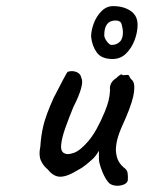

<svg xmlns="http://www.w3.org/2000/svg" viewBox="-20 -602 470 628"><path d="M338 -2Q328 -12 319.5 -29.5Q311 -47 305 -70Q303 -78 303.5 -90.5Q304 -103 303 -109Q300 -102 293.5 -93.5Q287 -85 281 -80Q277 -76 263 -64.5Q249 -53 235 -46Q202 -25 179 -24Q156 -23 137 -47Q121 -60 113.5 -77.5Q106 -95 112 -123Q114 -158 122 -191.5Q130 -225 155 -281Q176 -322 187 -342.5Q198 -363 201 -367Q216 -372 230 -366.5Q244 -361 246 -347Q252 -337 245 -312Q238 -287 220 -252Q206 -218 194 -184.5Q182 -151 180 -128Q178 -105 192 -100Q201 -95 221.5 -102Q242 -109 269 -140.5Q296 -172 323 -237Q331 -257 335 -272.5Q339 -288 340 -307Q338 -319 343.5 -329.5Q349 -340 361 -347Q365 -352 372 -356.5Q379 -361 381 -356L397 -357Q401 -358 403.5 -351.5Q406 -345 411 -341Q422 -332 418.5 -302Q415 -272 392 -218Q373 -177 366.5 -156Q360 -135 359 -115Q359 -97 364.5 -82Q370 -67 385 -54Q396 -47 397.5 -35.5Q399 -24 398 -12Q396 -3 385 1.5Q374 6 361 5.5Q348 5 338 -2ZM348 -409Q312 -409 296.5 -430.5Q281 -452 278 -482Q278 -502 286.5 -525Q295 -548 311.5 -565Q328 -582 350 -582Q384 -582 407 -566.5Q430 -551 430 -521Q430 -496 420 -470Q410 -444 392 -426.5Q374 -409 348 -409ZM345 -455Q362 -455 372.5 -466Q383 -477 382 -500Q381 -512 377.5 -523.5Q374 -535 358 -535Q321 -535 321 -487Q321 -478 329.5 -466.5Q338 -455 345 -455Z"/></svg>

Font: Caveat Medium
Style: Regular
Weight: 500
Designer: Pablo Impallari
Foundry: Pablo Impallari
Version: Version 2.000